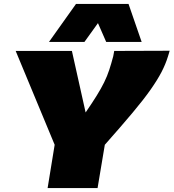

<svg xmlns="http://www.w3.org/2000/svg" viewBox="-20 -960 886 980"><path d="M223 0 259 -221 60 -700H347L417 -386Q450 -434 473 -471Q496 -508 511.5 -539.5Q527 -571 537.5 -603Q548 -635 558 -673Q559 -680 560.5 -686.5Q562 -693 563 -700L846 -701Q844 -693 841.5 -685.5Q839 -678 837 -671Q825 -632 804.5 -592.5Q784 -553 749 -503Q714 -453 657 -385Q600 -317 515 -221L478 0ZM230 -746 368 -940H636L703 -746H522L480 -842L411 -746Z"/></svg>

Font: Georama Expanded Black
Style: Italic
Weight: 900
Width: 7
Italic angle: -9°
Designer: Jean-Baptiste Levee
Foundry: Production Type
Version: Version 1.000